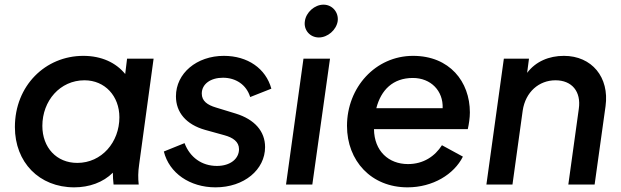

<svg xmlns="http://www.w3.org/2000/svg" viewBox="-20 -793 2668 825"><path d="M299 12C363 12 423 -9 465 -51C465 -33 466 -18 468 0H576C573 -29 573 -52 578 -87L640 -541H526L518 -475C478 -524 416 -553 338 -553C175 -553 44 -425 44 -247C44 -96 148 12 299 12ZM162 -252C162 -360 238 -448 343 -448C431 -448 493 -380 493 -289C493 -182 417 -93 312 -93C223 -93 162 -159 162 -252Z M906 12C1029 12 1119 -64 1119 -161C1119 -229 1074 -280 993 -305L908 -331C871 -342 847 -359 847 -391C847 -432 885 -459 938 -459C993 -459 1039 -429 1055 -376L1146 -412C1122 -499 1044 -553 942 -553C825 -553 736 -478 736 -379C736 -310 780 -258 861 -235L944 -212C981 -202 1007 -184 1007 -152C1007 -111 970 -80 912 -80C847 -80 796 -117 773 -178L684 -142C707 -49 796 12 906 12Z M1209 0H1322L1398 -541H1284ZM1290 -702C1284 -664 1312 -632 1350 -632C1388 -632 1425 -664 1431 -702C1436 -740 1408 -773 1370 -773C1332 -773 1295 -740 1290 -702Z M1731 12C1840 12 1931 -44 1969 -120L1879 -169C1849 -122 1800 -88 1733 -88C1650 -88 1588 -144 1587 -238H1990C1995 -260 1999 -287 1999 -310C1999 -442 1912 -553 1755 -553C1593 -553 1471 -417 1471 -252C1471 -102 1575 12 1731 12ZM1597 -328C1617 -406 1668 -458 1754 -458C1831 -458 1885 -403 1882 -328Z M2070 0H2182L2226 -318C2238 -398 2296 -448 2367 -448C2437 -448 2478 -400 2467 -325L2422 0H2535L2582 -337C2599 -461 2523 -553 2403 -553C2339 -553 2282 -529 2245 -480L2253 -541H2145Z"/></svg>

Font: Mluvka SemiBold
Style: Italic
Weight: 600
Italic angle: -8°
Designer: Modified by Jiří Krblich, Original typeface by Gumpita Rahayu
Foundry: Gumpita Rahayu & Jiří Krblich
Version: Version 2.000;Glyphs 3.1.1 (3134)